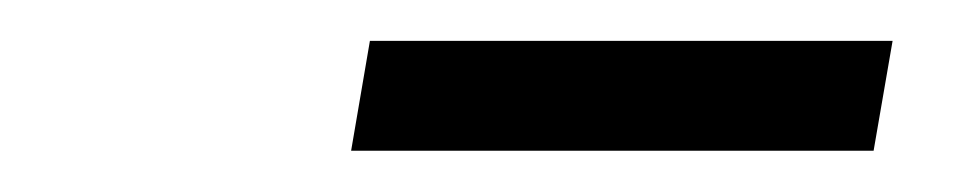

<svg xmlns="http://www.w3.org/2000/svg" viewBox="-20 -730 471 94"><path d="M417 -710 407.7 -656.2H151.9L161.1 -710Z"/></svg>

Font: Inter 20pt Light
Style: Italic
Weight: 300
Italic angle: -9.3988°
Version: Version 4.001;git-66647c0bb